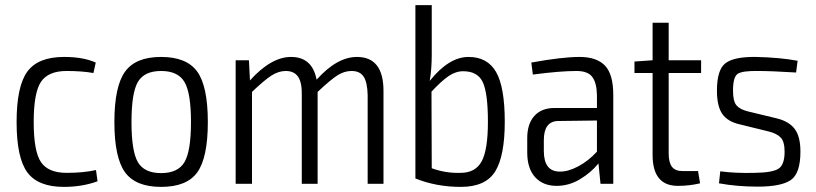

<svg xmlns="http://www.w3.org/2000/svg" viewBox="-20 -720 3195 752"><path d="M231 -497Q306 -497 355 -475L346 -434Q301 -442 241 -442Q169 -442 140.5 -399.5Q112 -357 112 -242Q112 -127 140.5 -85Q169 -43 241 -43Q307 -43 356 -54L362 -10Q302 12 230 12Q129 12 87 -45Q45 -102 45 -242Q45 -382 87 -439.5Q129 -497 231 -497Z M794 -242Q794 -103 753 -45.5Q712 12 611 12Q511 12 469.5 -45.5Q428 -103 428 -242Q428 -381 469.5 -439Q511 -497 611 -497Q711 -497 752.5 -439.5Q794 -382 794 -242ZM702.5 -399Q677 -442 611 -442Q545 -442 520 -399Q495 -356 495 -242Q495 -128 520 -85Q545 -42 611 -42Q677 -42 702.5 -85Q728 -128 728 -242Q728 -356 702.5 -399Z M1378 -497Q1482 -497 1482 -364V0H1420V-347Q1419 -397 1404.5 -419.5Q1390 -442 1357 -442Q1328 -442 1301 -424.5Q1274 -407 1224 -360V0H1162V-347Q1163 -397 1147.5 -419.5Q1132 -442 1099 -442Q1071 -442 1043 -424Q1015 -406 967 -360V0H903V-484H955L959 -405Q1042 -497 1120 -497Q1203 -497 1220 -408Q1300 -497 1378 -497Z M1815 -497Q1889 -497 1923 -438Q1957 -379 1957 -243Q1957 -109 1919.5 -48.5Q1882 12 1785 12Q1689 12 1607 -21V-700H1671V-506Q1671 -448 1663 -403Q1738 -497 1815 -497ZM1784 -43Q1842 -43 1866.5 -88Q1891 -133 1891 -243Q1891 -355 1871 -398Q1851 -441 1794 -441Q1765 -441 1737 -422Q1709 -403 1670 -361L1671 -61Q1726 -41 1784 -43Z M2250 -497Q2317 -497 2349.5 -463Q2382 -429 2382 -348V0H2332L2324 -80Q2296 -45 2252.5 -18.5Q2209 8 2160 8Q2107 8 2076 -26Q2045 -60 2045 -123V-179Q2045 -235 2073 -266Q2101 -297 2151 -297H2318V-348Q2317 -396 2299.5 -419Q2282 -442 2238 -442Q2174 -442 2067 -428L2061 -475Q2182 -497 2250 -497ZM2172 -48Q2204 -47 2244 -68Q2284 -89 2318 -126V-248L2163 -246Q2110 -243 2110 -171V-129Q2110 -48 2172 -48Z M2599 -434V-120Q2599 -83 2612 -66.5Q2625 -50 2653 -50H2714L2722 -2Q2680 8 2635 8Q2536 8 2536 -113V-434H2465V-479L2536 -484V-631H2599V-484H2726V-434Z M2940 -497Q3034 -495 3104 -482L3098 -436Q3000 -442 2949 -442Q2888 -443 2869.5 -431Q2851 -419 2851 -365Q2851 -324 2864 -308Q2877 -292 2908 -284L3024 -256Q3071 -244 3093 -214.5Q3115 -185 3115 -126Q3115 -41 3077.5 -15Q3040 11 2948 11Q2867 11 2796 -2L2801 -49Q2860 -41 2936 -43Q3006 -44 3029.5 -59.5Q3053 -75 3053 -126Q3053 -165 3038 -181Q3023 -197 2991 -205L2877 -233Q2829 -244 2808.5 -274.5Q2788 -305 2788 -365Q2788 -447 2821.5 -472.5Q2855 -498 2940 -497Z"/></svg>

Font: exo2condensed_l
Style: Regular
Weight: 300
Width: 3
Designer: Natanael Gama
Version: Version 1.001;PS 001.001;hotconv 1.0.70;makeotf.lib2.5.58329